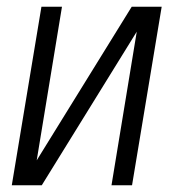

<svg xmlns="http://www.w3.org/2000/svg" viewBox="-20 -550 540 570"><path d="M15 0 103 -530H164L89 -74L371 -530H460L372 0H311L386 -456L104 0Z"/></svg>

Font: Iosevka Curly Slab LtObl
Style: Regular
Weight: 300
Italic angle: -9°
Monospace: yes
Designer: Belleve Invis
Foundry: Belleve Invis
Version: Version 11.0.0; ttfautohint (v1.8.3)